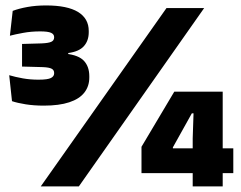

<svg xmlns="http://www.w3.org/2000/svg" viewBox="-20 -668 864 688"><path d="M137 -289.5Q102 -289.5 72 -294.2Q42 -299 23 -305.5L13 -398.5Q35 -392 61.8 -387.2Q88.5 -382.5 117.5 -382.5Q151 -382.5 162.5 -388.5Q174 -394.5 174 -405V-406.5Q174 -411.5 172 -415.2Q170 -419 165.5 -421.5Q161 -424 153.2 -425.5Q145.5 -427 133.5 -427.5L59 -429.5V-510.5L129 -512.5Q153.5 -513.5 163.8 -518.2Q174 -523 174 -534V-535Q174 -545.5 162.8 -550.5Q151.5 -555.5 124 -555.5Q91.5 -555.5 63 -550.2Q34.5 -545 15.5 -540L25.5 -629Q48 -637.5 78.5 -643Q109 -648.5 145 -648.5Q221.5 -648.5 259.8 -625Q298 -601.5 298 -557V-552.5Q298 -522 280.5 -502.5Q263 -483 224.5 -478V-464L216 -475.5Q262 -470.5 281 -449.8Q300 -429 300 -395V-390Q300 -359 282.2 -336.2Q264.5 -313.5 228.2 -301.5Q192 -289.5 137 -289.5ZM126 0 576.5 -639H711.5L262.5 0ZM670.5 0V-172L673.5 -262H667.5L599.5 -140V-105.5L550.5 -136.5H816V-47.5H487V-142L604.5 -339.5H778V0Z"/></svg>

Font: Anek Odia Medium ExtraBold
Style: Regular
Weight: 800
Version: Version 1.003